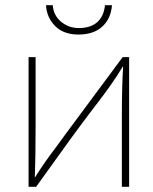

<svg xmlns="http://www.w3.org/2000/svg" viewBox="-20 -698 588 739"><path d="M183 -678Q186 -638 215.5 -614Q245 -590 283 -590Q329 -590 354.5 -613Q380 -636 384 -678H411Q407 -626 373.5 -595.5Q340 -565 282 -565Q225 -565 192.5 -597.5Q160 -630 157 -678ZM117 -212Q117 -93 114 -14Q150 -72 196 -132L231 -180L452 -478H477V21H449V-247Q449 -369 454 -441H452Q430 -404 405 -369Q380 -334 357 -304L328 -266Q258 -174 150 -22L119 21H90V-478H117Z"/></svg>

Font: LINE Seed Sans KR Thin
Style: Regular
Weight: 250
Designer: LINE BX Design & Sandoll Inc & Dalton Maag Ltd
Foundry: Sandoll Inc.
Version: Version 1.000